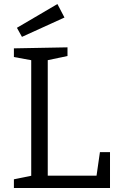

<svg xmlns="http://www.w3.org/2000/svg" viewBox="-20 -933 593 953"><path d="M476 -178H526V0H49V-43L147 -63L135 -46V-650L147 -632L49 -650V-693L315 -698V-655L206 -632L217 -650V-46L202 -61H471L457 -46ZM89 -750 64 -795 265 -913 300 -846Z"/></svg>

Font: Pack4
Style: Regular
Weight: 400
Version: Version 2.002